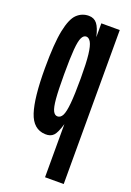

<svg xmlns="http://www.w3.org/2000/svg" viewBox="-129 -528 507 744"><g transform="rotate(20 125.0 -156.0)"><path d="M158 167V-52Q147 -14 135 -1.5Q123 11 101 10Q51 8 32 -50Q13 -108 13 -230Q13 -332 24 -386Q35 -440 55.5 -459.5Q76 -479 104 -479Q126 -479 138.5 -463Q151 -447 159 -411V-468H235V167ZM122 -71Q135 -71 142.5 -85.5Q150 -100 153.5 -137Q157 -174 157 -241Q157 -304 153 -338Q149 -372 141 -386Q133 -400 122 -400Q111 -400 104 -386Q97 -372 94 -336Q91 -300 91 -233Q91 -168 94 -133Q97 -98 104 -84.5Q111 -71 122 -71Z"/></g></svg>

Font: Inconsolata UltraCondensed ExtraBold
Style: Regular
Weight: 800
Width: 1
Monospace: yes
Designer: Raph Levien, Cyreal, Brenton Simpson
Foundry: Raph Levien, Cyreal, Google
Version: Version 3.001; ttfautohint (v1.8.2.53-6de2)